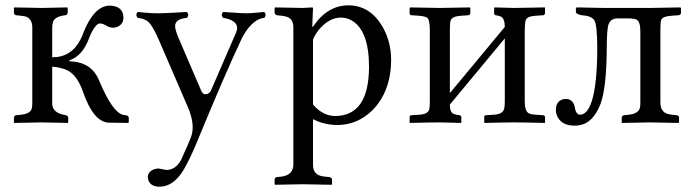

<svg xmlns="http://www.w3.org/2000/svg" viewBox="-20 -459 2602 720"><path d="M32.2 0V-19Q34.2 -25.4 40 -26.9L59.1 -28.8Q94.2 -32.7 99.1 -52.2Q101.1 -60.1 101.1 -70.8V-356Q101.1 -390.6 72.8 -397.9Q65.9 -399.4 59.1 -399.9L40 -401.9Q32.7 -404.8 32.2 -410.2V-429.2L34.2 -431.2Q35.2 -431.2 137.2 -429.2L231.9 -431.2L233.9 -429.2V-412.1Q232.9 -403.8 226.1 -401.9Q187.5 -397.9 179.7 -378.9Q176.3 -369.6 175.8 -357.9V-244.1Q248 -244.1 282.2 -311.5Q288.1 -323.2 293 -336.9Q332.5 -436.5 391.1 -438Q442.4 -436.5 442.9 -393.1Q442.9 -367.7 418.9 -357.9Q411.6 -355.5 404.8 -355Q389.2 -355.5 377 -363.8Q365.7 -370.6 355 -371.1Q341.3 -371.1 324.2 -338.9Q318.8 -328.1 314.9 -317.9Q289.6 -248.5 240.2 -232.9V-229Q322.3 -227.5 351.1 -158.2Q401.4 -38.1 441.4 -28.3Q443.4 -27.8 443.8 -27.8L452.1 -26.9Q461.9 -24.9 462.9 -18.1V0L460 2L388.2 1Q330.6 -1.5 292 -112.8Q270.5 -174.8 235.4 -193.8Q210.9 -206.5 175.8 -209V-68.8Q177.2 -34.2 228 -26.9Q234.9 -23.4 235.8 -19V0L233.9 2Q232.9 2 137.2 0L34.2 2Z M671.4 172.9Q633.3 240.2 579.1 241.2Q544.9 241.2 536.1 216.3Q534.7 210.9 534.2 206.1Q534.2 186 555.2 176.8Q564 173.3 573.2 172.9Q578.1 172.9 586.9 175.3Q598.1 177.7 604.5 178.2Q637.2 178.2 657.7 143.1Q658.7 141.1 659.2 140.1Q688.5 76.7 697.3 51.8Q712.4 8.3 684.6 -57.1L576.2 -308.1Q550.3 -368.7 530.8 -381.3Q517.1 -389.6 496.1 -392.1Q486.8 -403.3 496.1 -414.1Q502 -414.1 518.1 -412.1Q552.2 -408.7 573.2 -409.2Q592.8 -409.2 634.8 -411.6Q666.5 -413.6 681.2 -414.1Q690.4 -402.8 681.2 -392.1Q636.2 -388.2 636.7 -360.4Q637.2 -345.7 649.4 -316.9L734.4 -119.1Q742.7 -100.1 759.8 -107.4Q767.1 -111.8 770.5 -118.2L865.2 -336.9Q880.4 -371.1 839.4 -386.7Q828.1 -390.6 816.4 -392.1Q807.1 -403.3 816.4 -414.1Q832.5 -413.6 856.9 -411.6Q885.7 -409.2 903.3 -409.2Q918.9 -409.2 943.4 -411.6Q961.9 -413.6 971.2 -414.1Q980.5 -402.8 971.2 -392.1Q933.1 -388.7 898.9 -336.4Q892.6 -326.2 888.2 -317.9Q827.1 -189.9 711.4 90.8Q692.4 135.3 671.4 172.9Z M1153.8 -311V-66.9Q1190.9 -23.9 1237.8 -23.9Q1363.3 -25.4 1363.8 -208Q1363.8 -343.3 1299.8 -381.8Q1280.3 -393.1 1258.8 -393.1Q1216.3 -393.1 1179.2 -351.6Q1163.1 -333 1153.8 -311ZM1153.8 -429.2 1150.9 -358.9H1153.8Q1207 -438.5 1286.1 -439Q1366.7 -439 1413.6 -360.4Q1446.3 -304.2 1446.8 -234.9Q1446.3 -117.2 1377 -45.9Q1320.3 9.8 1244.1 9.8Q1194.8 9.3 1153.8 -12.2V159.2Q1153.8 194.8 1187 201.7Q1192.4 202.6 1196.8 203.1L1215.8 205.1Q1223.6 207.5 1225.1 212.9V231.9L1223.1 233.9Q1222.2 233.9 1114.7 231.9L1011.7 233.9L1009.8 231.9V212.9Q1011.7 206.1 1018.1 205.1L1037.1 203.1Q1079.1 196.8 1080.1 159.2V-356Q1080.1 -389.6 1052.7 -397Q1045.4 -398.9 1037.1 -399.9L1018.1 -401.9Q1011.2 -404.3 1009.8 -410.2V-429.2L1011.7 -431.2Q1012.7 -431.2 1114.7 -429.2L1151.9 -431.2Z M1627.9 -429.2Q1627.9 -429.2 1741.7 -431.2L1743.7 -429.2V-408.2Q1741.7 -403.3 1737.8 -401.9L1708 -399.9Q1675.8 -397.9 1669.9 -382.3Q1667 -372.1 1667 -348.1V-109.9L1873 -357.9Q1873 -388.7 1858.9 -396.5Q1850.1 -400.9 1837.9 -401.9Q1833.5 -404.3 1833 -407.2V-429.2L1835 -431.2Q1835.9 -431.2 1907.7 -429.2L2022.9 -431.2L2023.9 -429.2V-408.2Q2022 -403.3 2018.1 -401.9L1987.8 -399.9Q1956.1 -397.9 1951.2 -382.8Q1948.2 -372.6 1947.8 -348.1V-79.1Q1947.8 -42 1962.9 -34.2Q1972.2 -29.8 1987.8 -28.8L2018.1 -26.9Q2023.4 -24.9 2023.9 -21V0L2022.9 2Q1942.4 0 1907.7 0Q1876 0 1797.9 2L1795.9 0V-22Q1797.4 -25.9 1800.8 -26.9L1832 -28.8Q1865.2 -30.8 1870.6 -50.8Q1873 -60.5 1873 -79.1V-314.9L1667 -66.9V-64.9Q1667 -38.1 1681.6 -31.7Q1690.4 -28.3 1704.1 -26.9Q1709.5 -24.4 1710 -21V0L1709 2Q1693.8 1.5 1673.8 1Q1647.5 0 1627.9 0Q1595.2 0 1517.1 2L1516.1 0V-22Q1517.6 -25.9 1521 -26.9L1551.8 -28.8Q1584.5 -30.8 1589.4 -48.3Q1591.8 -57.6 1591.8 -77.1V-347.2Q1591.8 -385.7 1581.1 -393.1Q1571.8 -398.4 1551.8 -399.9L1522 -401.9Q1516.6 -403.8 1516.1 -407.2V-429.2L1519 -431.2Q1520 -431.2 1627.9 -429.2Z M2064.5 -45.9Q2064.5 -78.6 2090.3 -86.4Q2096.2 -87.9 2101.6 -87.9Q2129.4 -87.9 2135.7 -56.2Q2136.2 -52.7 2136.7 -49.8Q2141.6 -29.8 2154.8 -28.8Q2181.6 -28.8 2197.8 -75.7Q2198.2 -77.1 2198.7 -78.1Q2219.7 -142.6 2219.7 -278.8Q2219.7 -366.7 2208 -384.3Q2196.3 -399.9 2160.6 -401.9Q2141.1 -406.2 2139.6 -413.1V-429.2L2142.6 -431.2Q2143.6 -431.2 2245.6 -429.2H2419.4L2530.8 -431.2L2533.7 -429.2V-409.2Q2531.7 -402.8 2525.4 -401.9L2497.6 -399.9Q2464.8 -397.5 2459.5 -384.3Q2456.5 -375 2456.5 -353V-74.2Q2456.5 -37.6 2487.8 -30.8Q2493.7 -29.8 2499.5 -28.8L2518.6 -26.9Q2525.4 -24.9 2526.4 -19V0L2524.4 2Q2523.4 2 2417.5 0L2313.5 2L2311.5 0V-19Q2313.5 -25.4 2319.3 -26.9L2338.4 -28.8Q2374.5 -32.7 2379.9 -55.7Q2381.3 -63.5 2381.3 -74.2V-341.8Q2381.3 -377.9 2366.7 -385.7Q2356.9 -389.6 2341.3 -390.1H2296.4Q2266.6 -390.1 2260.3 -361.3Q2255.9 -341.3 2255.4 -286.1Q2254.9 -128.9 2231.4 -67.9Q2203.6 2.4 2152.8 10.7Q2143.6 12.2 2134.8 12.2Q2084 12.2 2068.4 -25.9Q2064.5 -35.6 2064.5 -45.9Z"/></svg>

Font: Linux Libertine Display O
Style: Regular
Weight: 400
Designer: Philipp H. Poll
Foundry: Philipp H. Poll
Version: Version 5.0.9